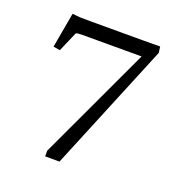

<svg xmlns="http://www.w3.org/2000/svg" viewBox="-93 -542 577 620"><g transform="rotate(20 195.5 -231.5)"><path d="M177.2 0H127.9V-19.5L321.8 -434.6V-409.7H107.9Q89.8 -409.7 85 -407.2L55.2 -338.4L32.2 -342.3L53.7 -462.9Q70.8 -460.9 81.3 -460.4Q91.8 -460 117.2 -460H295.9Q310.1 -460 325.4 -460.2Q340.8 -460.4 355.5 -460.4L358.4 -439.5Z"/></g></svg>

Font: Lateef ExtraLight
Style: Regular
Weight: 200
Designer: SIL International
Foundry: SIL International
Version: Version 4.200